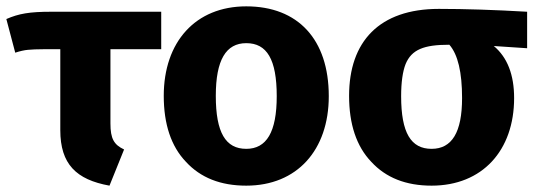

<svg xmlns="http://www.w3.org/2000/svg" viewBox="-28 -568 1691 605"><path d="M480 -413V-531H133C65 -531 31 -525 -8 -508L20 -402C35 -407 49 -410 60 -411C71 -412 89 -413 114 -413H162V-158C162 -51 212 -2 317 17L363 -97C331 -112 320 -131 320 -179V-413Z M748 -548C588 -548 488 -436 488 -266C488 -177 511 -107 558 -58C604 -8 667 17 748 17C908 17 1008 -95 1008 -265C1008 -444 911 -548 748 -548ZM748 -432C813 -432 844 -381 844 -265C844 -152 812 -99 748 -99C683 -99 652 -150 652 -266C652 -379 684 -432 748 -432Z M1633 -531C1530 -537 1437 -540 1355 -540C1167 -540 1072 -437 1072 -266C1072 -177 1095 -107 1142 -58C1188 -8 1251 17 1332 17C1492 17 1592 -94 1592 -259C1592 -332 1571 -387 1528 -423L1633 -416ZM1332 -99C1267 -99 1236 -149 1236 -265C1236 -309 1241 -343 1250 -366C1269 -412 1308 -427 1387 -427H1388C1415 -396 1428 -340 1428 -259C1428 -151 1396 -99 1332 -99Z"/></svg>

Font: Fira Sans
Style: Bold
Weight: 700
Designer: Carrois Corporate & Edenspiekermann AG
Foundry: Carrois Corporate GbR & Edenspiekermann AG
Version: Version 4.203